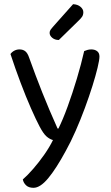

<svg xmlns="http://www.w3.org/2000/svg" viewBox="-20 -707 529 917"><path d="M169 -103Q152 -135 128 -189.5Q104 -244 78.5 -311.5Q53 -379 30 -449Q37 -459 48.5 -465Q60 -471 73 -471Q90 -471 101 -462Q112 -453 119 -432Q149 -348 182 -265Q215 -182 255 -93H259Q280 -135 303 -198Q326 -261 347 -331Q368 -401 382 -463Q389 -466 397.5 -468.5Q406 -471 416 -471Q433 -471 444 -462.5Q455 -454 455 -437Q455 -421 446 -383.5Q437 -346 421.5 -296.5Q406 -247 385.5 -191.5Q365 -136 341.5 -82.5Q318 -29 294 14Q248 99 210 144.5Q172 190 140 190Q117 190 104.5 178Q92 166 89 150Q111 131 138.5 99.5Q166 68 191.5 31.5Q217 -5 233 -38Q216 -43 201.5 -56Q187 -69 169 -103ZM232 -578 329 -687Q351 -686 364.5 -674.5Q378 -663 378 -649Q378 -636 372 -627Q366 -618 352 -605L261 -516Q242 -516 229.5 -526.5Q217 -537 217 -550Q217 -559 222 -565.5Q227 -572 232 -578Z"/></svg>

Font: Baloo Bhaina 2
Style: Regular
Weight: 400
Designer: Yesha Goshar, Manish Minz, Shuchita Grover and Ek Type
Foundry: Ek Type
Version: Version 1.700